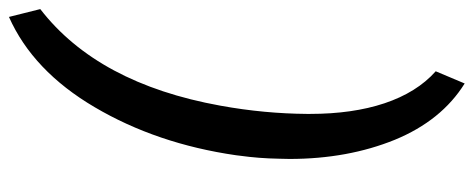

<svg xmlns="http://www.w3.org/2000/svg" viewBox="-336 -501 1063 431"><g transform="rotate(-90 195.5 -285.5)"><path d="M61.5 -278.8C57.6 -251 55.2 -221.2 54.7 -189.9C54.7 -182.1 54.2 -174.3 54.2 -167C54.2 -79.6 68.8 -0.5 97.2 69.3C126 139.2 168 191.4 223.6 226.1L251 161.1C187 104.5 155.3 4.9 155.3 -120.6C155.3 -123.5 155.3 -126 155.3 -128.4C155.8 -190.4 161.6 -255.4 173.8 -322.3C207 -505.9 279.3 -640.6 390.6 -726.6L373 -796.9C292.5 -761.2 224.6 -696.8 170.4 -604.5C115.7 -511.7 79.6 -405.8 62.5 -287.1Z"/></g></svg>

Font: Roboto Medium
Style: Italic
Weight: 500
Italic angle: -12°
Designer: Google
Version: Version 2.137; 2017